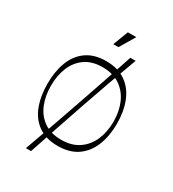

<svg xmlns="http://www.w3.org/2000/svg" viewBox="-190 -789 908 1005"><g transform="rotate(30 264.0 -287.0)"><path d="M262 16Q191 16 144.5 -17Q98 -50 76 -108Q54 -166 54 -240Q54 -314 76 -372Q98 -430 144.5 -463Q191 -496 262 -496Q334 -496 381 -463Q428 -430 451 -372Q474 -314 474 -240Q474 -166 451 -108Q428 -50 381 -17Q334 16 262 16ZM262 -21Q325 -21 367.5 -50Q410 -79 431.5 -128.5Q453 -178 453 -240Q453 -302 431.5 -351.5Q410 -401 367.5 -430Q325 -459 262 -459Q199 -459 157.5 -430Q116 -401 95.5 -351.5Q75 -302 75 -240Q75 -178 95.5 -128.5Q116 -79 157.5 -50Q199 -21 262 -21ZM125 109Q187 -62 246 -232.5Q305 -403 362 -574H394Q330 -403 271.5 -232.5Q213 -62 156 109ZM249 -591 284 -683H335L280 -591Z"/></g></svg>

Font: Ojuju ExtraLight
Style: Regular
Weight: 200
Designer: Chisaokwu Joboson, Mirko Velimirovic
Foundry: Udi Foundry
Version: Version 1.000